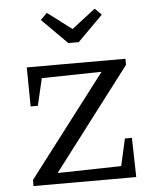

<svg xmlns="http://www.w3.org/2000/svg" viewBox="-54 -802 690 847"><g transform="rotate(-5 291.5 -378.0)"><path d="M60 0V-27L403 -476L138 -471L110 -351H78L76 -524H513V-497L171 -48L453 -54L480 -174H511L515 0ZM268 -615 156 -727 185 -756 292 -675 397 -756 426 -727 314 -615Z"/></g></svg>

Font: Piazzolla SC
Style: Regular
Weight: 400
Designer: Juan Pablo del Peral
Foundry: Huerta Tipografica
Version: Version 1.330